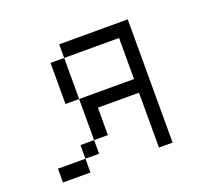

<svg xmlns="http://www.w3.org/2000/svg" viewBox="-124 -866 1247 1098"><g transform="rotate(-20 500.0 -317.0)"><path d="M250 -359.4V-609.4H333V-692.4H750V57.6H667V-276.4H417V-109.4H333V-359.4H667V-609.4H333V-359.4ZM333 -109.4V-26.4H250V-109.4ZM250 -26.4V57.6H83V-26.4Z"/></g></svg>

Font: KH Dot Kodenmachou 12
Style: Regular
Weight: 400
Designer: Original version for X68000 by Keitarou Hiraki (http://hp.vector.co.jp/authors/VA000874/) / TrueType conversion by Homem
Version: Version 1.00.20150527